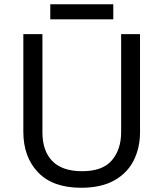

<svg xmlns="http://www.w3.org/2000/svg" viewBox="-20 -875 771 905"><path d="M640 -252Q640 -178 610 -118.5Q580 -59 518.5 -24.5Q457 10 362 10Q229 10 159.5 -62.5Q90 -135 90 -254V-714H180V-251Q180 -164 226.5 -116Q273 -68 367 -68Q464 -68 507.5 -119.5Q551 -171 551 -252V-714H640ZM514 -855V-784H217V-855Z"/></svg>

Font: Noto Sans Imperial Aramaic
Style: Regular
Weight: 400
Designer: Monotype Design Team
Foundry: Monotype Imaging Inc.
Version: Version 2.001; ttfautohint (v1.8.4.7-5d5b)